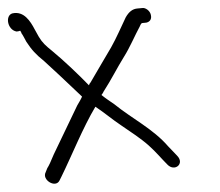

<svg xmlns="http://www.w3.org/2000/svg" viewBox="-108 -563 545 475"><path d="M5 -137C-5 -118 29 -97 39 -116L44 -126C70 -179 97 -247 128 -299C152 -283 169 -268 193 -252L228 -228C239 -220 250 -212 260 -203C279 -186 290 -172 306 -156C324 -137 350 -158 330 -178C322 -186 319 -190 308 -201C271 -244 218 -270 175 -305C165 -312 154 -319 143 -328C145 -331 147 -333 148 -336C168 -367 181 -394 199 -423C213 -445 226 -476 238 -498C240 -503 242 -506 244 -506L254 -507C263 -509 268 -516 265 -527C263 -536 252 -545 243 -543L232 -542C220 -541 211 -534 203 -520C192 -497 180 -469 167 -446C149 -416 135 -391 116 -359C114 -357 113 -355 112 -352C86 -379 49 -414 21 -437C5 -450 -3 -457 -12 -472L-22 -490C-33 -511 -49 -536 -77 -530C-96 -525 -90 -489 -67 -485C-64 -485 -61 -486 -58 -487C-57 -485 -55 -483 -55 -481C-50 -474 -47 -467 -43 -460C-30 -440 -19 -428 1 -412C22 -393 54 -363 76 -342L95 -324C92 -317 87 -309 83 -302C65 -265 42 -217 25 -181C18 -164 13 -153 9 -147Z"/></svg>

Font: Stray Cat
Style: OpObl
Weight: 400
Version: Version 1.0